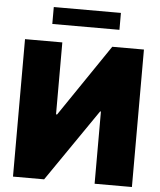

<svg xmlns="http://www.w3.org/2000/svg" viewBox="-60 -960 843 1012"><g transform="rotate(5 361.5 -454.5)"><path d="M676.1 0H478.7V-382.1H474.4L211.6 0H46.9V-727.3H244.3V-346.6H250L508.5 -727.3H676.1ZM538.4 -819.6H183.2V-909.1H538.4Z"/></g></svg>

Font: Linik Sans Black
Style: Regular
Weight: 900
Designer: Fonts by Rasmus Andersson / Changes by Cristiano Sobral with parts from Marc Monis
Foundry: rsms
Version: Version 3.020; ttfautohint (v1.6)